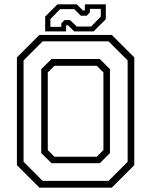

<svg xmlns="http://www.w3.org/2000/svg" viewBox="-20 -860 693 880"><path d="M160.5 0 57.5 -103V-597L160.5 -700H492.5L595.5 -597V-103L492.5 0ZM229.5 -141.5H423.5L454 -172V-528L423.5 -558.5H229.5L199 -528V-172ZM175.5 -31H477.5L565 -118.5V-583L477.5 -670.5H175.5L88 -583V-118.5ZM216 -112 169 -158.5V-543L216 -589.5H437.5L484 -543V-158.5L437.5 -112ZM187 -716V-784L243 -840H332L360 -812H369V-840H465V-772L409 -716H320L292 -744H283V-716ZM211 -737H261V-753L275.5 -768H301L331.5 -738.5H397.5L442 -784V-819.5H392V-803.5L377.5 -788H350.5L320.5 -818H255.5L211 -772.5Z"/></svg>

Font: Tourney Light
Style: Regular
Weight: 300
Version: Version 1.015